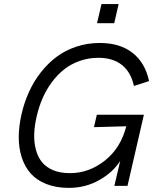

<svg xmlns="http://www.w3.org/2000/svg" viewBox="-20 -912 777 942"><path d="M456.1 -798.3 478 -892.1H562L540.5 -798.3ZM317.9 9.8Q254.9 9.8 207 -9.3Q159.2 -28.3 130.1 -61.5Q101.1 -94.7 86.4 -140.6Q71.8 -186.5 72 -240Q72.3 -293.5 85.9 -353Q99.1 -410.2 122.6 -461.7Q146 -513.2 180.4 -557.1Q214.8 -601.1 257.6 -633.1Q300.3 -665 354.7 -683.1Q409.2 -701.2 469.7 -701.2Q568.4 -701.2 630.4 -652.6Q692.4 -604 711.4 -514.2L637.2 -490.2Q622.1 -558.6 577.9 -593.5Q533.7 -628.4 462.9 -628.4Q414.1 -628.4 370.8 -613Q327.6 -597.7 294.4 -571.3Q261.2 -544.9 234.1 -508.3Q207 -471.7 189 -430.2Q170.9 -388.7 160.2 -342.3Q149.4 -295.9 147.9 -255.1Q146.5 -214.4 155.8 -178.7Q165 -143.1 185.3 -117.4Q205.6 -91.8 240.5 -77.1Q275.4 -62.5 323.2 -62.5Q417 -62.5 494.9 -124.5Q572.8 -186.5 599.6 -292.5L440.9 -288.1L455.1 -349.1H686L605.5 0H541L569.8 -122.6Q533.7 -65.9 466.3 -28.1Q398.9 9.8 317.9 9.8Z"/></svg>

Font: HK Grotesk Italic
Style: Regular
Weight: 400
Italic angle: -13°
Designer: Alfredo Marco Pradil and Stefan Peev
Foundry: Hanken Design Co.
Version: Version 1.000;PS 001.000;hotconv 1.0.88;makeotf.lib2.5.64775